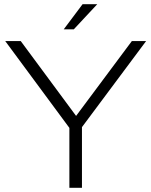

<svg xmlns="http://www.w3.org/2000/svg" viewBox="-20 -896 722 916"><path d="M284 -756H332L444 -876H374ZM343 -343 79 -700H5L311 -285.9V0H371V-289.5L677 -700H609Z"/></svg>

Font: Resamitz
Style: Regular
Weight: 500
Designer: gluk
Foundry: gluk
Version: Version 0.047